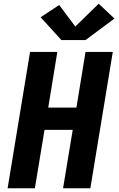

<svg xmlns="http://www.w3.org/2000/svg" viewBox="-20 -1015 640 1035"><path d="M21 0 142 -735H289L240 -435H392L441 -735H588L467 0H320L372 -315H220L168 0ZM311 -799 199 -922 299 -988 386 -872 512 -995 597 -915 441 -799Z"/></svg>

Font: Iosevka Curly HvExObl
Style: Regular
Weight: 900
Width: 7
Italic angle: -9°
Monospace: yes
Designer: Belleve Invis
Foundry: Belleve Invis
Version: Version 11.1.0; ttfautohint (v1.8.3)